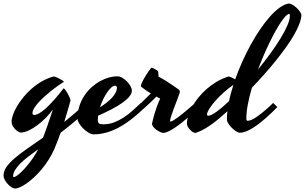

<svg xmlns="http://www.w3.org/2000/svg" viewBox="-132 -731 1739 1095"><path d="M381.8 -120.1Q339.8 -77.1 297.6 -41.3Q255.4 -5.4 213.9 25.9Q206.1 48.3 197 71.5Q188 94.7 178.2 118.2Q164.1 150.4 145.3 179.9Q126.5 209.5 105.5 234.6Q84.5 259.8 62.5 280Q40.5 300.3 20.3 314.5Q0 328.6 -17.3 336.4Q-34.7 344.2 -46.9 344.2Q-55.2 344.2 -66.4 336.9Q-77.6 329.6 -87.6 318.6Q-97.7 307.6 -104.7 294.7Q-111.8 281.7 -111.8 270Q-111.8 244.6 -94.5 220.2Q-77.1 195.8 -46.6 169.9Q-16.1 144 24.9 115.5Q65.9 86.9 113.8 53.7Q124.5 25.9 137.9 -12.5Q151.4 -50.8 169.9 -106.9Q152.3 -82.5 128.9 -58.8Q105.5 -35.2 80.6 -16.6Q55.7 2 31 13.4Q6.3 24.9 -14.2 24.9Q-19.5 24.9 -28.1 19.8Q-36.6 14.6 -45.2 6.3Q-53.7 -2 -59.8 -13.2Q-65.9 -24.4 -65.9 -37.1Q-65.9 -53.2 -58.1 -75.9Q-50.3 -98.6 -35.4 -124Q-20.5 -149.4 0.7 -175.8Q22 -202.1 48.6 -225.3Q75.2 -248.5 106.7 -266.8Q138.2 -285.2 173.8 -294.9Q179.2 -294.9 189 -290.8Q198.7 -286.6 208.3 -281.5Q217.8 -276.4 224.9 -271.5Q231.9 -266.6 231.9 -265.1Q231.9 -264.2 230.5 -262.7Q229.5 -262.2 229 -262.2Q217.8 -255.4 200.2 -243.2Q182.6 -231 163.1 -215.6Q143.6 -200.2 124 -182.6Q104.5 -165 88.6 -147.7Q72.8 -130.4 63 -114.5Q53.2 -98.6 53.2 -85.9Q53.2 -81.5 55.4 -78.4Q57.6 -75.2 62 -75.2Q74.2 -75.2 89.6 -83.7Q105 -92.3 121.1 -106Q137.2 -119.6 153.3 -136.5Q169.4 -153.3 183.8 -169.7Q198.2 -186 209.5 -200.2Q220.7 -214.4 227.1 -223.1Q228 -224.1 228.8 -225.1Q229.5 -226.1 231 -227.1Q234.9 -226.1 241.5 -217.3Q248 -208.5 254.4 -197Q260.7 -185.5 265.4 -174.3Q270 -163.1 270 -158.2V-157.2Q270 -156.7 269 -153.8Q263.7 -136.7 255.4 -106Q247.1 -75.2 234.4 -35.2Q265.6 -60.1 297.1 -87.4Q328.6 -114.7 359.9 -146ZM-54.2 278.8Q-44.4 278.8 -26.1 263.9Q-7.8 249 12.7 225.8Q33.2 202.6 53 174.6Q72.8 146.5 85.9 120.1Q54.2 143.1 27.8 163.3Q1.5 183.6 -17.3 202.6Q-36.1 221.7 -46.6 239.5Q-57.1 257.3 -57.1 274.9Q-57.1 278.8 -54.2 278.8Z M695.8 -120.1Q650.9 -76.2 611.1 -46.4Q571.3 -16.6 535.2 1.5Q499 19.5 466.1 27.3Q433.1 35.2 401.9 35.2Q388.7 35.2 372.6 25.4Q356.4 15.6 342.5 1.7Q328.6 -12.2 319.3 -27.3Q310.1 -42.5 310.1 -53.2Q310.1 -93.3 321 -126.7Q332 -160.2 350.1 -187Q368.2 -213.9 391.4 -234.4Q414.6 -254.9 439.7 -268.6Q464.8 -282.2 489.7 -289.1Q514.6 -295.9 535.6 -295.9Q550.8 -295.9 565.7 -287.1Q580.6 -278.3 592.8 -265.6Q605 -252.9 612.5 -239Q620.1 -225.1 620.1 -214.8Q620.1 -198.2 606.2 -180.9Q592.3 -163.6 566.9 -145.5Q541.5 -127.4 505.9 -108.6Q470.2 -89.8 427.2 -70.8Q425.8 -59.1 425.8 -47.9Q425.8 -32.7 432.4 -27.3Q439 -22 457 -22Q489.3 -22 517.8 -32.7Q546.4 -43.5 572.8 -60.5Q599.1 -77.6 623.5 -99.6Q647.9 -121.6 671.9 -144ZM523.9 -242.2Q514.2 -242.2 502.4 -231.7Q490.7 -221.2 479 -204.1Q467.3 -187 456.5 -164.8Q445.8 -142.6 438 -118.7Q456.1 -130.4 473.4 -143.6Q490.7 -156.7 504.4 -171.1Q518.1 -185.5 526.4 -200.7Q534.7 -215.8 534.7 -231Q534.7 -235.4 532 -238.8Q529.3 -242.2 523.9 -242.2Z M893.1 -202.1Q886.7 -183.1 877.2 -158.7Q867.7 -134.3 858.9 -110.8Q850.1 -87.4 844 -68.4Q837.9 -49.3 837.9 -41Q837.9 -38.1 840.8 -38.1Q846.2 -38.1 856.9 -44.4Q867.7 -50.8 881.6 -61Q895.5 -71.3 910.6 -83.5Q925.8 -95.7 939.7 -107.7Q953.6 -119.6 964.8 -129.4Q976.1 -139.2 981.9 -144Q986.3 -139.6 992.4 -132.8Q998.5 -126 1003.9 -120.1Q993.2 -109.4 977.1 -94Q960.9 -78.6 942.1 -62.5Q923.3 -46.4 903.1 -30.3Q882.8 -14.2 863.5 -1.5Q844.2 11.2 827.6 19Q811 26.9 799.8 26.9Q792.5 26.9 781.2 21.7Q770 16.6 759.8 9Q749.5 1.5 742.2 -7.8Q734.9 -17.1 734.9 -25.9Q742.2 -58.6 749.5 -83Q756.8 -107.4 763.2 -124.8Q769.5 -142.1 774.4 -152.8Q779.3 -163.6 781.7 -168.9Q775.9 -171.4 770.5 -174.3Q765.1 -177.2 759.8 -180.2Q752 -171.9 742.4 -162.6Q732.9 -153.3 723.1 -144Q713.4 -134.8 703.6 -126Q693.8 -117.2 686 -109.9L662.6 -133.8Q675.3 -146 693.1 -163.3Q710.9 -180.7 728 -198.2Q715.8 -205.6 706.1 -212.2Q696.3 -218.8 689.5 -224.1Q681.2 -230 674.8 -234.9Q671.9 -236.3 671.9 -241.2Q671.9 -246.6 676 -256.6Q680.2 -266.6 686.5 -278.1Q692.9 -289.6 700.2 -301.5Q707.5 -313.5 714.4 -323.2Q721.2 -333 726.3 -339.1Q731.4 -345.2 732.9 -345.2Q733.9 -345.2 739.5 -342.8Q745.1 -340.3 751.5 -337.2Q757.8 -334 763.2 -330.1Q768.6 -326.2 770 -323.2Q770.5 -320.8 771 -313Q771.5 -305.2 772 -293.9Q791 -284.2 811 -271.7Q831.1 -259.3 847.7 -248Q867.2 -235.4 884.8 -222.2Q891.1 -218.3 892.8 -212.4Q894.5 -206.5 893.1 -202.1Z M1272.9 -54.2Q1272.9 -42 1280.8 -42Q1290 -42 1303 -47.9Q1315.9 -53.7 1330.1 -63.2Q1344.2 -72.8 1358.9 -84.5Q1373.5 -96.2 1386.5 -107.4Q1399.4 -118.7 1409.7 -128.4Q1419.9 -138.2 1425.8 -144Q1430.7 -139.6 1437.5 -132.8Q1444.3 -126 1449.7 -120.1Q1437 -107.4 1420.9 -91.8Q1404.8 -76.2 1386.5 -59.8Q1368.2 -43.5 1348.4 -28.1Q1328.6 -12.7 1309.1 -0.7Q1289.6 11.2 1271 18.6Q1252.4 25.9 1235.8 25.9Q1227.1 25.9 1214.4 17.8Q1201.7 9.8 1189.9 -2Q1178.2 -13.7 1170.2 -26.6Q1162.1 -39.6 1162.1 -49.8Q1162.1 -72.3 1165 -96.7Q1143.1 -77.1 1122.6 -59.6Q1102.1 -42 1081.3 -26.6Q1060.5 -11.2 1038.8 1.7Q1017.1 14.6 992.7 23.9Q985.4 26.9 980 26.9Q975.1 26.9 967.3 22Q959.5 17.1 952.1 9.5Q944.8 2 939.5 -7.6Q934.1 -17.1 934.1 -25.9Q934.1 -45.9 941.7 -70.6Q949.2 -95.2 963.6 -121.3Q978 -147.5 998.8 -173.6Q1019.5 -199.7 1045.9 -222.9Q1072.3 -246.1 1104 -264.9Q1135.7 -283.7 1171.9 -294.9Q1178.7 -293.9 1189.5 -288.8Q1200.2 -283.7 1209.5 -278.3Q1227.1 -328.6 1249.8 -379.2Q1272.5 -429.7 1298.1 -476.3Q1323.7 -522.9 1351.6 -563.7Q1379.4 -604.5 1407.2 -636Q1435.1 -667.5 1462.2 -687Q1489.3 -706.5 1513.7 -710.9Q1524.4 -710.9 1536.4 -703.9Q1548.3 -696.8 1559.1 -686.8Q1569.8 -676.8 1577.4 -666Q1585 -655.3 1586.9 -647.9Q1586.9 -625.5 1575.7 -595.7Q1564.5 -565.9 1544.7 -531.5Q1524.9 -497.1 1497.8 -459.5Q1470.7 -421.9 1439.5 -383.1Q1408.2 -344.2 1373.8 -305.7Q1339.4 -267.1 1304.7 -231Q1290 -181.2 1281.5 -136Q1272.9 -90.8 1272.9 -54.2ZM1518.1 -651.9Q1509.8 -651.9 1497.8 -639.6Q1485.8 -627.4 1470.9 -605.7Q1456.1 -584 1439.5 -554.2Q1422.9 -524.4 1405.8 -489.3Q1388.7 -454.1 1371.6 -414.6Q1354.5 -375 1339.4 -334.5Q1376 -379.4 1408.9 -424.6Q1441.9 -469.7 1466.8 -510.3Q1491.7 -550.8 1506.3 -584.5Q1521 -618.2 1521 -640.1Q1521 -643.1 1520.8 -647.5Q1520.5 -651.9 1518.1 -651.9ZM1054.7 -70.8Q1070.8 -70.8 1102.5 -93.5Q1134.3 -116.2 1174.3 -154.3Q1178.7 -176.8 1185.1 -200Q1191.4 -223.1 1199.2 -247.1Q1170.9 -228 1143.8 -203.6Q1116.7 -179.2 1095.7 -155.3Q1074.7 -131.3 1061.8 -110.6Q1048.8 -89.8 1048.8 -79.1Q1048.8 -70.8 1054.7 -70.8Z"/></svg>

Font: Yesteryear
Style: Regular
Weight: 400
Designer: Astigmatic (AOETI)
Foundry: Astigmatic (AOETI)
Version: Version 1.000